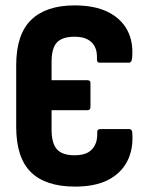

<svg xmlns="http://www.w3.org/2000/svg" viewBox="-20 -683 551 711"><path d="M258 8Q149 8 94.5 -45.5Q40 -99 40 -213V-441Q40 -556 95.5 -609.5Q151 -663 256 -663Q330 -663 379 -639Q428 -615 451.5 -571Q475 -527 469 -466Q467 -451 458 -451H348Q338 -451 339 -467Q340 -493 331 -510.5Q322 -528 303.5 -537.5Q285 -547 256 -547Q211 -547 191 -526Q171 -505 171 -454V-386H304Q315 -386 315 -375V-287Q315 -275 304 -275H171V-203Q171 -152 191 -130Q211 -108 256 -108Q288 -108 306 -118.5Q324 -129 332.5 -147.5Q341 -166 340 -190Q339 -205 351 -205H458Q470 -205 470 -189Q474 -130 451 -85.5Q428 -41 380 -16.5Q332 8 258 8Z"/></svg>

Font: Sofia Sans Condensed ExtraBold
Style: Regular
Weight: 800
Designer: Botio Nikoltchev, Ani Petrova
Foundry: lettersoup
Version: Version 4.101